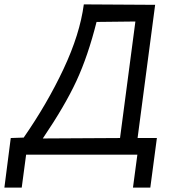

<svg xmlns="http://www.w3.org/2000/svg" viewBox="-59 -705 809 875"><path d="M547 150 567 0H60L40 150H-39L-10 -76L49 -78Q156 -232 230.5 -390.5Q305 -549 323 -685L648 -683L568 -76H656L626 150ZM136 -74 488 -76 558 -607 381 -605Q342 -450 289.5 -336.5Q237 -223 136 -74Z"/></svg>

Font: Bellota Text
Style: Bold Italic
Weight: 700
Italic angle: -7.5°
Designer: Kemie Guaida
Foundry: Kemie Guaida
Version: Version 4.001